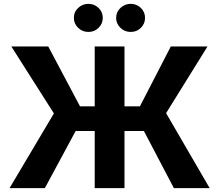

<svg xmlns="http://www.w3.org/2000/svg" viewBox="-20 -966 1126 986"><path d="M619.3 -727.5V0H466.4V-727.5ZM29.1 0 256.8 -383.6 38.1 -727.5H227.7L390.8 -420.1H698.6L857.2 -727.5H1045.7L833 -385L1056.6 0H872.9L718.9 -293.4H368.6L210.4 0ZM434.2 -802Q403.2 -801.8 381.2 -823.2Q359.2 -844.6 359.4 -873.8Q359.2 -904.4 381.2 -925.2Q403.2 -946 434.2 -946.3Q464.7 -946 486.3 -925.2Q507.8 -904.4 507.8 -873.8Q507.8 -844.6 486.3 -823.2Q464.7 -801.8 434.2 -802ZM651.2 -802Q620.5 -801.8 598.4 -823.2Q576.4 -844.6 576.4 -873.8Q576.4 -904.4 598.4 -925.2Q620.5 -946 651.2 -946.3Q682 -946 703.5 -925.2Q725 -904.4 724.8 -873.8Q725 -844.6 703.5 -823.2Q682 -801.8 651.2 -802Z"/></svg>

Font: Inter
Style: Regular
Weight: 400
Designer: Rasmus Andersson
Foundry: rsms
Version: Version 4.000;git-8c9346024